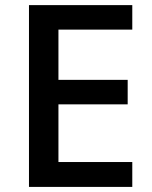

<svg xmlns="http://www.w3.org/2000/svg" viewBox="-20 -734 597 754"><path d="M499.5 0H93.8V-713.9H499.5V-617.7H209.5V-420.4H481.4V-324.2H209.5V-97.7H499.5Z"/></svg>

Font: Viking Open Sans Light
Style: Bold
Weight: 600
Foundry: Ascender Corporation
Version: Version 2.001